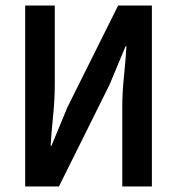

<svg xmlns="http://www.w3.org/2000/svg" viewBox="-20 -674 640 694"><path d="M71 0V-654H178V-370Q178 -315 172 -256Q166 -197 163 -147H166L224 -287L407 -654H529V0H422V-286Q422 -340 428 -397.5Q434 -455 437 -507H434L376 -368L193 0Z"/></svg>

Font: Source Code Pro SemiBold
Style: Regular
Weight: 600
Monospace: yes
Designer: Paul D. Hunt, Teo Tuominen
Foundry: Adobe Systems Incorporated
Version: Version 1.018;hotconv 1.0.116;makeotfexe 2.5.65601